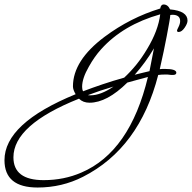

<svg xmlns="http://www.w3.org/2000/svg" viewBox="-151 -572 858 858"><path d="M17 266Q-131 266 -131 144Q-131 -21 187 -151Q175 -171 175 -186Q175 -302 317 -408Q431 -493 565 -534Q568 -552 580 -552Q599 -552 609 -530Q687 -523 687 -480Q687 -467 674 -448Q661 -429 647 -429Q640 -429 640 -436Q640 -438 647 -452Q654 -466 654 -478Q654 -506 619 -506Q613 -506 610 -505Q609 -492 605.5 -472.5Q602 -453 594 -410Q588 -379 580.5 -342.5Q573 -306 563 -263Q569 -264 575 -264Q581 -264 586 -264Q637 -264 637 -247Q637 -237 621 -237Q619 -237 615 -237Q611 -237 606 -238Q601 -239 596.5 -239Q592 -239 589 -239Q579 -239 571 -238.5Q563 -238 556 -237Q472 90 220 218Q126 266 17 266ZM220 -164Q262 -180 308 -195.5Q354 -211 404 -225Q433 -252 458.5 -283.5Q484 -315 507 -354Q556 -435 565 -508Q399 -461 301 -352Q271 -319 246 -274Q216 -222 216 -184Q216 -172 220 -164ZM451 -238Q467 -242 483.5 -246Q500 -250 517 -254L537 -356Q518 -324 496.5 -294.5Q475 -265 451 -238ZM44 233Q135 233 213 199Q430 106 510 -228Q483 -221 460 -214.5Q437 -208 418 -203Q327 -113 249 -113Q220 -113 202 -131Q-91 -14 -91 131Q-91 233 44 233ZM253 -146Q299 -146 356 -185Q325 -176 296.5 -166.5Q268 -157 242 -147Q245 -146 253 -146Z"/></svg>

Font: Corinthia
Style: Regular
Weight: 400
Designer: Robert E. Leuschke
Foundry: Robert E. Leuschke
Version: Version 1.013; ttfautohint (v1.8.3)